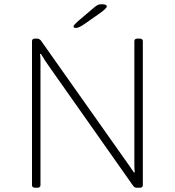

<svg xmlns="http://www.w3.org/2000/svg" viewBox="-20 -884 825 906"><path d="M147 2Q131 2 131 -10V-690Q131 -702 147 -702H154Q167 -702 175 -690L571 -129Q580 -116 590.5 -101.5Q601 -87 612 -70L616 -71Q614 -88 614 -102.5Q614 -117 614 -138V-690Q614 -702 630 -702H638Q654 -702 654 -690V-10Q654 2 638 2H628Q620 2 616 0Q612 -2 607 -9L212 -570Q193 -596 173 -630L169 -629Q171 -612 171 -597.5Q171 -583 171 -561V-10Q171 2 155 2ZM339 -752Q327 -752 327 -760Q327 -763 333 -769.5Q339 -776 348 -784L415 -841Q431 -855 439 -859.5Q447 -864 460 -864Q484 -864 484 -854Q484 -845 452 -822L382 -773Q352 -752 339 -752Z"/></svg>

Font: Asap Semi Expanded Thin
Style: Regular
Weight: 100
Width: 6
Designer: Pablo Cosgaya
Foundry: Omnibus-Type
Version: Version 3.001; ttfautohint (v1.8.4.7-5d5b)